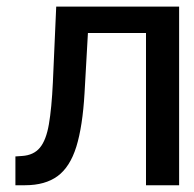

<svg xmlns="http://www.w3.org/2000/svg" viewBox="-20 -548 574 568"><path d="M146.3 -528.4H509.9V0H411.9V-450.3H240.1L230.1 -272.7Q224.4 -174 205.8 -114Q187.1 -54 150.4 -27Q113.6 0 54 0H25.6V-85.2L45.5 -86.6Q79.5 -88.8 98 -111Q116.5 -133.2 124.6 -180.2Q132.8 -227.3 136.4 -304Z"/></svg>

Font: Interface
Style: Regular
Weight: 400
Designer: Rasmus Andersson
Foundry: rsms
Version: Version 1.8